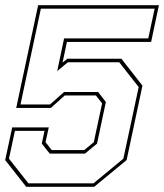

<svg xmlns="http://www.w3.org/2000/svg" viewBox="-35 -720 632 740"><path d="M66 0 -15 -103 12 -229H153L140.5 -172L164.5 -141.5H289.5L326.5 -172L358.5 -321.5L334.5 -352H214.5L161 -304H27.5L112 -700H577.5L547.5 -558.5H223L206 -478.5L224 -493.5H433L514 -390L453 -103L328 0ZM74.5 -13.5H325.5L440.5 -108.5L499.5 -384.5L424.5 -480H226.5L185.5 -446L212 -572H536.5L561 -686.5H122.5L44 -317.5H158L212 -365.5H343L373 -327L339 -166.5L292.5 -128H156.5L126 -166.5L136.5 -215.5H22.5L-0.5 -108.5Z"/></svg>

Font: Tourney Thin Thin
Style: Italic
Weight: 250
Italic angle: -12°
Version: Version 1.015